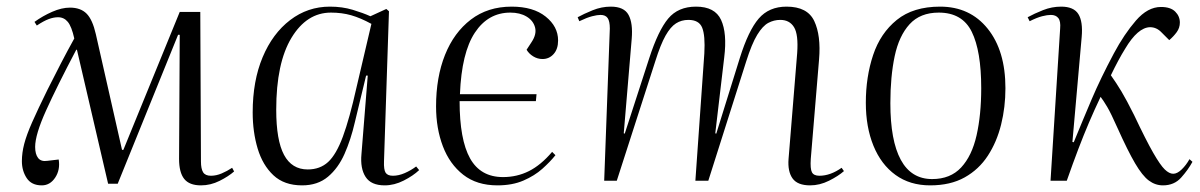

<svg xmlns="http://www.w3.org/2000/svg" viewBox="-20 -545 3619 579"><path d="M335 9H306L212 -395H210Q152 -285 119 -212Q86 -139 86 -102Q86 -80 95 -68.5Q104 -57 123 -60L157 -64Q162 -33 146.5 -9.5Q131 14 106 14Q75 14 60.5 -8Q46 -30 46 -59Q46 -84 53 -111Q60 -138 77 -176.5Q94 -215 123 -274Q144 -316 164 -354.5Q184 -393 204 -429Q196 -465 184.5 -479Q173 -493 155 -493Q142 -493 127 -487.5Q112 -482 91 -468L84 -479Q109 -497 137.5 -509.5Q166 -522 191 -522Q223 -522 241 -504Q259 -486 269 -442L348 -93H352L522 -509H584L586 -58Q586 -36 592.5 -25.5Q599 -15 616 -15Q632 -15 648.5 -22Q665 -29 680 -39L686 -28Q669 -13 642 0.5Q615 14 586 14Q551 14 535.5 -5.5Q520 -25 520 -66L522 -440H517Z M1138 -59Q1137 -33 1143 -24Q1149 -15 1165 -15Q1182 -15 1200.5 -23Q1219 -31 1235 -43L1244 -32Q1226 -15 1197.5 -0.5Q1169 14 1140 14Q1099 14 1082.5 -11.5Q1066 -37 1070 -80L1089 -317H1084L1050 -176Q1038 -124 1019 -81Q1000 -38 969 -12Q938 14 891 14Q837 14 804.5 -16.5Q772 -47 757 -97Q742 -147 742 -206Q742 -301 772 -372.5Q802 -444 855 -484.5Q908 -525 975 -525Q1012 -525 1043.5 -515.5Q1075 -506 1097 -496L1145 -518L1153 -511ZM908 -34Q945 -34 969.5 -56.5Q994 -79 1014 -133Q1034 -187 1055 -281L1100 -473Q1067 -491 1039 -499Q1011 -507 978 -507Q905 -507 859 -431Q813 -355 813 -214Q813 -122 836.5 -78Q860 -34 908 -34Z M1523 -525Q1588 -525 1625.5 -495Q1663 -465 1663 -423Q1663 -397 1649.5 -382Q1636 -367 1616 -367Q1601 -367 1588 -375Q1575 -383 1568 -395L1583 -418Q1599 -442 1593.5 -462.5Q1588 -483 1568 -495Q1548 -507 1519 -507Q1452 -507 1412 -446.5Q1372 -386 1367 -261H1598L1596 -240H1366Q1366 -124 1397.5 -67.5Q1429 -11 1497 -11Q1539 -11 1575 -29Q1611 -47 1645 -87L1655 -77Q1639 -57 1615.5 -36Q1592 -15 1558.5 -0.5Q1525 14 1480 14Q1418 14 1377 -18Q1336 -50 1315.5 -104Q1295 -158 1295 -224Q1295 -312 1322 -379.5Q1349 -447 1400 -486Q1451 -525 1523 -525Z M2104 -384Q2107 -438 2097.5 -461.5Q2088 -485 2056 -485Q2035 -485 2018.5 -474.5Q2002 -464 1987 -437.5Q1972 -411 1956 -360L1840 0H1802L1819 -459Q1819 -481 1812.5 -490.5Q1806 -500 1791 -500Q1781 -500 1765.5 -496Q1750 -492 1727 -481L1722 -493Q1740 -503 1767 -514Q1794 -525 1822 -525Q1862 -525 1875.5 -500Q1889 -475 1885 -428L1861 -143L1864 -142L1938 -370Q1965 -453 1995 -489Q2025 -525 2079 -525Q2136 -525 2154.5 -485Q2173 -445 2164 -372L2137 -143L2140 -142L2211 -370Q2237 -453 2268 -489Q2299 -525 2352 -525Q2415 -525 2435.5 -481.5Q2456 -438 2450 -366L2425 -66Q2423 -36 2428.5 -25.5Q2434 -15 2451 -15Q2484 -15 2518 -39L2525 -29Q2508 -14 2480 0Q2452 14 2423 14Q2385 14 2370 -7Q2355 -28 2358 -66L2384 -385Q2388 -441 2374.5 -463Q2361 -485 2333 -485Q2314 -485 2297 -476Q2280 -467 2263.5 -440Q2247 -413 2230 -359L2116 0H2077Z M2785 14Q2724 14 2680.5 -17.5Q2637 -49 2614 -105.5Q2591 -162 2591 -235Q2591 -313 2613 -379Q2635 -445 2684.5 -485Q2734 -525 2815 -525Q2905 -525 2958.5 -458.5Q3012 -392 3012 -279Q3012 -222 2999 -169.5Q2986 -117 2959 -75.5Q2932 -34 2889 -10Q2846 14 2785 14ZM2791 -5Q2846 -5 2878.5 -40Q2911 -75 2925 -137Q2939 -199 2939 -279Q2939 -391 2910.5 -449Q2882 -507 2811 -507Q2755 -507 2723 -472Q2691 -437 2678 -375.5Q2665 -314 2665 -234Q2665 -121 2696.5 -63Q2728 -5 2791 -5Z M3214 -117 3218 -116Q3245 -182 3272 -245.5Q3299 -309 3339 -384Q3370 -442 3405.5 -483Q3441 -524 3481 -524Q3510 -524 3524 -510Q3538 -496 3538 -477Q3538 -461 3528.5 -448Q3519 -435 3506 -424L3483 -447Q3468 -463 3448 -463Q3411 -462 3373 -398Q3363 -382 3352 -361.5Q3341 -341 3330 -318Q3347 -294 3362 -269Q3377 -244 3400 -198Q3436 -122 3457.5 -84.5Q3479 -47 3492.5 -34Q3506 -21 3518 -21Q3530 -21 3543.5 -34Q3557 -47 3567 -65L3576 -57Q3563 -33 3542 -9.5Q3521 14 3487 14Q3464 14 3444.5 -0.5Q3425 -15 3403 -52.5Q3381 -90 3350 -159Q3330 -204 3319 -222.5Q3308 -241 3299 -253Q3280 -213 3264 -175.5Q3248 -138 3232 -96Q3216 -54 3197 0H3148L3177 -459Q3179 -481 3171.5 -490.5Q3164 -500 3149 -500Q3138 -500 3122.5 -496Q3107 -492 3085 -481L3079 -493Q3099 -504 3125.5 -514.5Q3152 -525 3180 -525Q3218 -525 3232 -502.5Q3246 -480 3242 -434Z"/></svg>

Font: Literata 72pt Light
Style: Italic
Weight: 300
Italic angle: -2°
Designer: Latin by Veronika Burian and Jose Scaglione. Greek by Irene Vlachou. Cyrillic by Vera Evstafieva
Foundry: TypeTogether
Version: Version 3.002